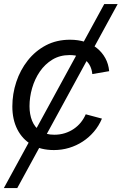

<svg xmlns="http://www.w3.org/2000/svg" viewBox="-20 -748 616 972"><path d="M-0.5 204.1 507.8 -727.5H575.7L67.4 204.1ZM252.9 11.7Q187.5 11.7 140.4 -15.6Q93.3 -43 67.9 -92.8Q42.5 -142.6 42.5 -209Q42.5 -272.9 62.5 -333.3Q82.5 -393.6 120.6 -441.9Q158.7 -490.2 212.6 -518.6Q266.6 -546.9 334.5 -546.9Q376 -546.9 410.6 -535.9Q445.3 -524.9 471.2 -503.9Q497.1 -482.9 513.2 -453.6Q529.3 -424.3 532.7 -387.7L447.3 -373Q445.3 -394.5 437 -412.1Q428.7 -429.7 414.3 -442.4Q399.9 -455.1 379.6 -462.2Q359.4 -469.2 332.5 -469.2Q283.2 -469.2 245.4 -446.3Q207.5 -423.3 181.6 -385.5Q155.8 -347.7 142.6 -301.8Q129.4 -255.9 129.4 -210.4Q129.4 -168.9 142.6 -136.2Q155.8 -103.5 183.6 -84.7Q211.4 -65.9 254.9 -65.9Q283.2 -65.9 308.1 -73.7Q333 -81.5 353.5 -95.5Q374 -109.4 389.2 -128.2Q404.3 -147 414.1 -169.4L496.1 -147.5Q480.5 -110.8 455.6 -81.5Q430.7 -52.2 398.9 -31.5Q367.2 -10.7 330.1 0.5Q293 11.7 252.9 11.7Z"/></svg>

Font: Inter 18pt
Style: Italic
Weight: 400
Italic angle: -9.3988°
Designer: Rasmus Andersson
Foundry: rsms
Version: Version 4.001;git-66647c0bb